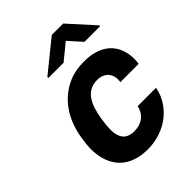

<svg xmlns="http://www.w3.org/2000/svg" viewBox="-217 -860 980 980"><g transform="rotate(-45 273.0 -370.0)"><path d="M68 -257C62 -220 61 -184 66 -152C81 -57 144 10 269 10C334 10 392 -12 433 -44C472 -74 509 -122 519 -183H387C376 -133 338 -104 285 -104C201 -104 196 -174 209 -257L211 -271C224 -353 253 -424 335 -424C389 -424 420 -386 411 -332H543C548 -363 546 -392 539 -418C520 -491 459 -538 355 -538C314 -538 277 -532 245 -518C153 -479 89 -393 70 -271ZM166 -607H276L363 -678L427 -607H539L540 -613L416 -750H334L167 -615Z"/></g></svg>

Font: Asimov Pro
Style: BdObl
Weight: 700
Designer: Google
Version: Version 2.000980; 2014